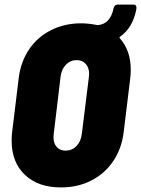

<svg xmlns="http://www.w3.org/2000/svg" viewBox="-20 -810 617 840"><path d="M504 -643Q552 -589 552 -506Q552 -482 550 -469L521 -231Q512 -159 475 -104.5Q438 -50 379 -20Q320 10 247 10Q147 10 89 -45Q31 -100 31 -194Q31 -218 33 -231L62 -469Q71 -541 108 -595Q145 -649 204 -678.5Q263 -708 335 -708Q365 -708 402 -701Q404 -700 408 -700Q463 -705 477 -774Q481 -790 495 -790H566Q571 -790 574 -786Q577 -782 577 -775Q577 -770 576 -767Q560 -688 506 -650Q501 -648 504 -643ZM369 -474 370 -486Q370 -514 355 -530.5Q340 -547 315 -547Q288 -547 268.5 -527Q249 -507 245 -474L215 -224Q214 -219 214 -210Q214 -183 228 -167Q242 -151 267 -151Q295 -151 314.5 -171Q334 -191 338 -224Z"/></svg>

Font: Barlow Semi Condensed Black
Style: Italic
Weight: 900
Width: 4
Italic angle: -7°
Designer: Jeremy Tribby
Foundry: Tribby Type
Version: Version 1.408